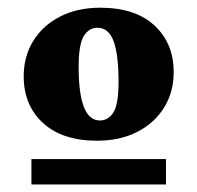

<svg xmlns="http://www.w3.org/2000/svg" viewBox="-20 -700 512 498"><path d="M232 -335Q141.5 -335 91.5 -381Q41.5 -427 41.5 -502Q41.5 -554 66.5 -594.2Q91.5 -634.5 136.2 -657.2Q181 -680 240 -680Q331 -680 380.8 -633.8Q430.5 -587.5 430.5 -513Q430.5 -461 405.5 -420.8Q380.5 -380.5 335.8 -357.8Q291 -335 232 -335ZM239 -387.5Q261 -387.5 274.2 -408.5Q287.5 -429.5 287.5 -488.5Q287.5 -557.5 274.8 -592.8Q262 -628 232.5 -628Q211 -628 197.5 -606.8Q184 -585.5 184 -526Q184 -387.5 239 -387.5ZM61.5 -221.5V-287.5H410.5V-221.5Z"/></svg>

Font: Newsreader 16pt ExtraBold
Style: Regular
Weight: 800
Designer: Hugues Gentile
Foundry: Production Type
Version: Version 1.003; ttfautohint (v1.8.3)